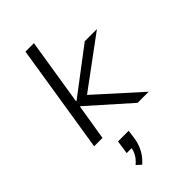

<svg xmlns="http://www.w3.org/2000/svg" viewBox="-293 -795 1172 1172"><g transform="rotate(-45 293.0 -209.0)"><path d="M68 0 180 -705H253L184 -272H188L481 -494H586L242 -240L236 -273L539 0H443L182 -232H178L140 0ZM196 287 166 260Q193 237 206.5 212.5Q220 188 223 160L234 170H179L192 82H284L275 147Q267 189 248 223.5Q229 258 196 287Z"/></g></svg>

Font: Nunito Sans 7pt SemiExpanded Light
Style: Italic
Weight: 300
Width: 6
Italic angle: -9°
Designer: Vernon Adams
Foundry: Vernon Adams
Version: Version 3.101;gftools[0.9.27]